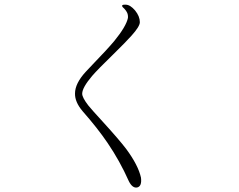

<svg xmlns="http://www.w3.org/2000/svg" viewBox="-20 -787 1040 836"><path d="M527.3 -766.6H522.5Q511.7 -766.6 511.7 -761.7Q511.7 -756.8 521.5 -749Q530.3 -739.3 533.2 -732.4Q538.1 -722.7 537.1 -709Q529.3 -671.9 477.5 -608.4Q447.3 -572.3 384.8 -507.8L353.5 -474.6Q306.6 -423.8 306.6 -379.9Q305.7 -342.8 339.8 -302.7Q404.3 -229.5 448.2 -165Q502 -85.9 541 2Q556.6 33.2 577.1 29.3Q598.6 24.4 593.8 -13.7Q582 -67.4 529.3 -138.7Q498 -179.7 427.7 -256.8Q380.9 -307.6 364.3 -328.1Q337.9 -362.3 337.9 -378.9Q337.9 -405.3 380.9 -456.1Q406.2 -485.4 473.6 -550.8Q531.2 -607.4 552.7 -631.8Q588.9 -671.9 588.9 -690.4Q588.9 -715.8 568.4 -741.2Q546.9 -766.6 527.3 -766.6Z"/></svg>

Font: Batang
Style: Regular
Weight: 400
Version: Version 2.21